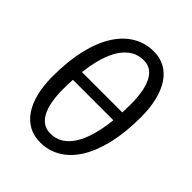

<svg xmlns="http://www.w3.org/2000/svg" viewBox="-205 -843 969 969"><g transform="rotate(45 280.0 -358.5)"><path d="M139.5 -333.5Q138.5 -317.5 138 -300.2Q137.5 -283 137.5 -265.5Q137.5 -166 166.2 -113.5Q195 -61 251 -61Q288 -61 317.8 -79.2Q347.5 -97.5 369.8 -132.5Q392 -167.5 406.5 -218.2Q421 -269 428 -333.5ZM432 -393.5Q433.5 -421 433.5 -451.5Q433.5 -552 405.5 -604.2Q377.5 -656.5 323 -656.5Q285.5 -656.5 255.8 -638.8Q226 -621 203.5 -587.2Q181 -553.5 166.2 -504.5Q151.5 -455.5 144.5 -393.5ZM328 -724Q371.5 -724 406.5 -705Q441.5 -686 465.8 -649.8Q490 -613.5 503 -561.2Q516 -509 516 -442.5Q516 -335.5 496.5 -251.8Q477 -168 441.5 -110.5Q406 -53 356 -23Q306 7 245.5 7Q200.5 7 165.2 -12Q130 -31 105.2 -67Q80.5 -103 67.5 -155.5Q54.5 -208 54.5 -275Q54.5 -382 74 -465.5Q93.5 -549 129.5 -606.5Q165.5 -664 216 -694Q266.5 -724 328 -724Z"/></g></svg>

Font: Lato 2
Style: Italic
Weight: 400
Italic angle: -7°
Designer: Lukasz Dziedzic with Adam Twardoch and Botio Nikoltchev
Foundry: tyPoland Lukasz Dziedzic
Version: Version 2.015; 2015-08-06; http://www.latofonts.com/